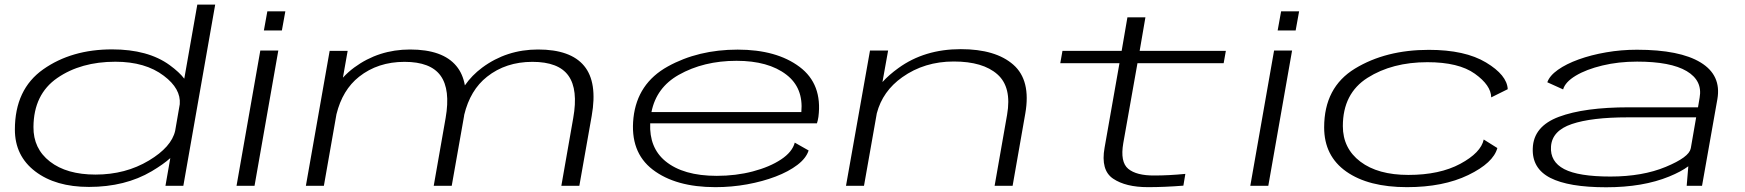

<svg xmlns="http://www.w3.org/2000/svg" viewBox="-20 -805 7561 832"><path d="M697 0 718 -120Q688 -93 637.5 -63Q522.5 5 365.5 5Q221 5 132.8 -62.2Q44.5 -129.5 44.5 -243.5Q44.5 -418 167.2 -504.5Q290 -591 465.5 -591Q621.5 -591 715 -523Q757.5 -492 778.5 -464L835 -785H912.5L774.5 0ZM739 -238 759 -353.5Q764.5 -420.5 690 -476.5Q610 -537.5 480 -537.5Q330.5 -537.5 228.2 -467Q126 -396.5 125 -255Q124 -161 196.5 -104.8Q269 -48.5 394 -48.5Q524 -48.5 625.5 -109.5Q723 -168 739 -238Z M1005 0 1108 -586H1186L1083 0ZM1138.5 -756H1216.5L1201.5 -673H1123.5Z M1305.5 0 1408.5 -584.5H1486.5L1466 -468.5Q1488 -492.5 1515 -512.5Q1621 -590.5 1757 -590.5Q1898.5 -590.5 1957.5 -519Q1985.5 -485.5 1994.5 -435Q2024.5 -478.5 2069.5 -512Q2175.5 -590.5 2311.5 -590.5Q2452.5 -590.5 2511.2 -519.5Q2570 -448.5 2544 -302.5L2490.5 0H2412.5L2464 -293.5Q2486 -417 2443.2 -477Q2400.5 -537 2287 -537Q2172 -537 2090.5 -472.5Q2017.5 -415 1991.5 -307Q1991.5 -304.5 1991 -302.5L1937.5 0H1859.5L1911 -293.5Q1932.5 -417 1889.2 -477Q1846 -537 1733 -537Q1617.5 -537 1536 -472.5Q1464 -415.5 1438 -310L1383.5 0Z M3080 6Q2907.5 6 2808.2 -70.2Q2709 -146.5 2725 -294.5Q2741.5 -443.5 2873.5 -516.8Q3005.5 -590 3176.5 -590Q3345 -590 3444.8 -515.2Q3544.5 -440.5 3526.5 -298.5Q3523.5 -280 3520 -270.5H2797.5Q2793 -165 2863 -107Q2940.5 -43 3086 -43Q3169 -43 3242.2 -62.2Q3315.5 -81.5 3364.5 -114Q3413.5 -146.5 3424 -187L3484 -153Q3473.5 -119.5 3435.5 -90.5Q3397.5 -61.5 3341.2 -40Q3285 -18.5 3217.5 -6.2Q3150 6 3080 6ZM2803 -319.5H3452.5Q3462 -424.5 3387.5 -481.5Q3309.5 -541.5 3171.5 -541.5Q3029 -541.5 2921 -480.5Q2824 -425.5 2803 -319.5Z M3646 0 3750 -586H3828.5L3804 -449.5Q3832 -480.5 3873 -510Q3986 -592 4143.5 -592Q4294.5 -592 4371.2 -524.5Q4448 -457 4423 -313.5L4368 0H4290L4344 -307.5Q4365 -427 4302.2 -482.8Q4239.5 -538.5 4113 -538.5Q3986 -538.5 3890 -470.5Q3804.5 -410 3779.5 -314L3724 0Z M4954.5 6Q4858 6 4803.5 -30.8Q4749 -67.5 4766.5 -165L4831 -531H4574.5L4584 -584.5H4840.5L4865.5 -730H4943.5L4918.5 -584.5H5292L5282.5 -531H4909L4847.5 -184.5Q4833.5 -103 4869 -73.5Q4904.5 -44 4982.5 -44.5Q5044.5 -44.5 5116.5 -51.5L5108 -0.5Q5025.5 6 4954.5 6Z M5398 0 5501 -586H5579L5476 0ZM5531.5 -756H5609.5L5594.5 -673H5516.5Z M6077 6Q5910 6 5814 -61.5Q5718 -129 5718 -253Q5718 -426.5 5851.5 -507.8Q5985 -589 6171.5 -589Q6328.5 -589 6419.5 -534.2Q6510.5 -479.5 6513.5 -418.5L6442 -383Q6441 -435.5 6371 -485.5Q6301 -535.5 6165.5 -535.5Q6013 -535.5 5906 -467.8Q5799 -400 5799 -258.5Q5799 -162 5875 -104.5Q5951 -47 6083 -47Q6218.5 -47 6308 -95.2Q6397.5 -143.5 6409.5 -200.5L6468.5 -163.5Q6451 -99 6342.5 -46.5Q6234 6 6077 6Z M7289 0 7296 -84.5Q7265.5 -61.5 7213 -40Q7099.5 6.5 6940 6.5Q6777.5 6.5 6698 -34.2Q6618.5 -75 6622 -162Q6625 -257.5 6735.2 -298.8Q6845.5 -340 7038.5 -340H7338L7345 -381.5Q7358.5 -455.5 7289 -496.8Q7219.5 -538 7074 -538Q6993.5 -538 6923.8 -521.2Q6854 -504.5 6808.2 -477Q6762.5 -449.5 6753.5 -417.5L6685 -448.5Q6695 -477 6731 -502.5Q6767 -528 6821 -547.5Q6875 -567 6940 -578.2Q7005 -589.5 7073.5 -589.5Q7259 -589.5 7349.5 -534.2Q7440 -479 7422 -375.5L7355.5 0ZM7306.5 -161 7330 -296.5H7033.5Q6877 -296.5 6791.2 -267.5Q6705.5 -238.5 6701 -170Q6696.5 -104.5 6758.2 -72.2Q6820 -40 6958.5 -40Q7097.5 -40 7198.5 -82Q7299.5 -124 7306 -161Z"/></svg>

Font: Anybody UltraExpanded Light
Style: Italic
Weight: 300
Width: 9
Italic angle: -10°
Designer: Tyler Finck
Foundry: Etcetera Type Company
Version: Version 1.010; ttfautohint (v1.8.3) -l 8 -r 50 -G 200 -x 14 